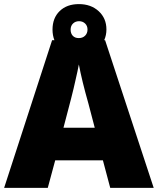

<svg xmlns="http://www.w3.org/2000/svg" viewBox="-20 -912 766 932"><path d="M234.9 -768.1Q234.9 -824.7 269.8 -858.4Q304.7 -892.1 363 -892.1Q421.4 -892.1 459 -857.7Q496.6 -823.2 496.6 -769Q496.6 -741.2 485.8 -716.8H490.2L726.1 0H515.1L479.5 -133.8H248L211.9 0H0L232.9 -716.8H244.1Q234.9 -740.7 234.9 -768.1ZM393.1 -797.9Q381.3 -809.1 363.8 -809.1Q346.2 -809.1 334.5 -797.9Q322.8 -786.6 322.8 -768.1Q322.8 -749.5 333.3 -738.3Q343.8 -727.1 362.5 -727.1Q381.3 -727.1 393.1 -738.8Q404.8 -750.5 404.8 -768.6Q404.8 -786.6 393.1 -797.9ZM439.9 -292 409.2 -409.2Q377.4 -521 362.8 -599.1Q358.4 -574.2 345.2 -517.1Q333.5 -461.9 288.1 -292Z"/></svg>

Font: Open Sans Hebrew Extra Bold
Style: Regular
Weight: 800
Foundry: Ascender Corporation, Yanek Iontef
Version: Version 2.001;PS 002.001;hotconv 1.0.70;makeotf.lib2.5.58329